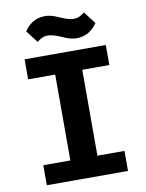

<svg xmlns="http://www.w3.org/2000/svg" viewBox="-98 -979 795 1048"><g transform="rotate(-10 300.0 -455.5)"><path d="M525 0V-111H375V-587H525V-698H75V-587H225V-111H75V0ZM376 -762C429 -762 466 -790 490 -826L438 -894C417 -877 402 -869 379 -869C353 -869 330 -879 301 -891C276 -902 254 -911 224 -911C171 -911 134 -883 110 -847L162 -779C183 -796 198 -804 221 -804C247 -804 270 -794 299 -782C324 -771 346 -762 376 -762Z"/></g></svg>

Font: IBM Plex Mono
Style: Bold
Weight: 700
Monospace: yes
Designer: Mike Abbink, Paul van der Laan, Pieter van Rosmalen
Foundry: Bold Monday
Version: Version 2.004